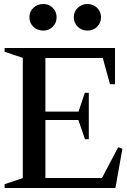

<svg xmlns="http://www.w3.org/2000/svg" viewBox="-20 -940 636 960"><path d="M3 0V-19L108 -54L94 -34V-666L108 -646L3 -681V-700H555V-519H530L490 -664L509 -650H192L207 -665V-367L192 -382H387L368 -368L404 -476H424V-244H405L367 -354L387 -340H192L207 -355V-35L192 -50H504L483 -37L571 -204L592 -196L557 0ZM417 -787Q389 -787 369 -806Q349 -825 349 -854Q349 -882 369 -901Q389 -920 417 -920Q446 -920 465.5 -901Q485 -882 485 -854Q485 -825 465.5 -806Q446 -787 417 -787ZM197 -787Q167 -787 147 -806Q127 -825 127 -854Q127 -882 147 -901Q167 -920 197 -920Q224 -920 243.5 -901Q263 -882 263 -854Q263 -825 243.5 -806Q224 -787 197 -787Z"/></svg>

Font: Wittgenstein Medium
Style: Regular
Weight: 500
Designer: Jörg Drees
Foundry: Jörg Drees
Version: Version 1.500